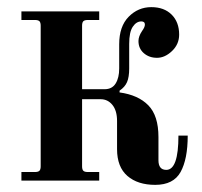

<svg xmlns="http://www.w3.org/2000/svg" viewBox="-20 -506 566 538"><path d="M40 0H258V-24H226C220 -24 215.8 -25.2 213.5 -27.5C211.2 -29.8 210 -34 210 -40V-228H262C275.3 -228 286.3 -222.7 295 -212C303.7 -201.3 308 -186.3 308 -167V-88C308 -54.7 317.7 -29.7 337 -13C356.3 3.7 382.3 12 415 12C449 12 472.7 0 486 -24C499.3 -48 506 -82 506 -126H480C480 -62 468.7 -30 446 -30C431.3 -30 424 -39 424 -57V-122C424 -162 414.5 -191.7 395.5 -211C376.5 -230.3 349.7 -242.3 315 -247V-252C325 -258.7 332 -266.7 336 -276C340 -285.3 342 -298 342 -314V-383C342 -405 345.3 -421 352 -431C358.7 -441 366.7 -446 376 -446C382.7 -446 386 -443 386 -437C386 -432.3 383.3 -426.3 378 -419C371.3 -409 368 -399.7 368 -391C368 -377 373 -365.7 383 -357C393 -348.3 405.3 -344 420 -344C434.7 -344 448.7 -350.3 462 -363C475.3 -375.7 482 -391 482 -409C482 -432.3 475 -451 461 -465C447 -479 428 -486 404 -486C379.3 -486 358.2 -477 340.5 -459C322.8 -441 314 -415.3 314 -382V-314C314 -296.7 310.7 -282.7 304 -272C297.3 -261.3 287 -256 273 -256H210V-434C210 -440 211.2 -444.2 213.5 -446.5C215.8 -448.8 220 -450 226 -450H258V-474H40V-450H78C84 -450 88.2 -448.8 90.5 -446.5C92.8 -444.2 94 -440 94 -434V-40C94 -34 92.8 -29.8 90.5 -27.5C88.2 -25.2 84 -24 78 -24H40Z"/></svg>

Font: Km Standard TT
Style: Bold
Weight: 700
Designer: Alexey Kryukov <alexios@thessalonica.org.ru>
Version: Version 2.0.2